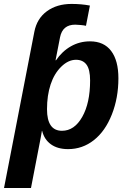

<svg xmlns="http://www.w3.org/2000/svg" viewBox="-40 -749 660 977"><path d="M342.8 -623.5Q278.3 -623.5 265.6 -559.6L242.7 -442.4H245.1Q276.4 -488.3 320.8 -513.4Q365.2 -538.6 418 -538.6Q488.8 -538.6 525.6 -489.7Q562.5 -440.9 562.5 -350.6Q562.5 -251 529.1 -166.3Q495.6 -81.5 437.7 -35.9Q379.9 9.8 306.2 9.8Q253.4 9.8 219.2 -14.6Q185.1 -39.1 174.3 -83.5H173.3L167 -47.4L117.7 207.5H-19.5L134.8 -587.4Q147.9 -654.8 198.7 -691.9Q249.5 -729 324.2 -729Q374 -729 417.5 -720.7L397.5 -617.7Q388.2 -620.1 369.4 -621.8Q350.6 -623.5 342.8 -623.5ZM199.2 -193.4Q199.2 -83.5 275.4 -83.5Q338.4 -83.5 378.4 -154.1Q418.5 -224.6 418.5 -339.4Q418.5 -395.5 400.1 -420.2Q381.8 -444.8 346.7 -444.8Q307.6 -444.8 271.7 -409.7Q235.8 -374.5 217.5 -319.1Q199.2 -263.7 199.2 -193.4Z"/></svg>

Font: Cousine
Style: Bold Italic
Weight: 700
Italic angle: -12°
Monospace: yes
Designer: Steve Matteson
Foundry: Ascender Corporation
Version: Version 1.20